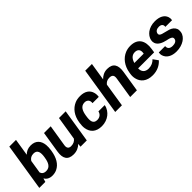

<svg xmlns="http://www.w3.org/2000/svg" viewBox="171 -1798 2856 2856"><g transform="rotate(-45 1599.5 -370.0)"><path d="M36 0H163L179 -56C203 -18 240 10 305 10C339 10 371 3 399 -10C484 -50 534 -139 553 -259L555 -270C561 -309 563 -345 560 -378C551 -468 502 -538 391 -538C331 -538 287 -515 253 -481L296 -750H155ZM202 -160 235 -368C258 -403 287 -423 337 -423C419 -423 427 -352 414 -270L412 -259C399 -175 370 -104 287 -104C237 -104 213 -126 202 -160Z M609 -187C590 -64 631 10 752 10C819 10 871 -16 908 -54L903 0H1035L1119 -528H978L918 -154C895 -123 861 -104 811 -104C760 -104 741 -134 749 -186L804 -528H663Z M1144 -257C1138 -220 1137 -184 1142 -152C1157 -57 1220 10 1345 10C1410 10 1468 -12 1509 -44C1548 -74 1585 -122 1595 -183H1463C1452 -133 1414 -104 1361 -104C1277 -104 1272 -174 1285 -257L1287 -271C1300 -353 1329 -424 1411 -424C1465 -424 1496 -386 1487 -332H1619C1624 -363 1622 -392 1615 -418C1596 -491 1535 -538 1431 -538C1390 -538 1353 -532 1321 -518C1229 -479 1165 -393 1146 -271Z M1633 0H1774L1833 -375C1855 -404 1886 -423 1931 -423C1991 -423 2011 -395 2001 -334L1948 0H2089L2142 -333C2162 -460 2125 -538 2000 -538C1935 -538 1886 -509 1849 -471L1893 -750H1752Z M2194 -246C2188 -211 2189 -178 2196 -147C2216 -55 2288 10 2415 10C2513 10 2586 -29 2636 -85L2580 -163C2547 -127 2502 -104 2443 -104C2367 -104 2330 -150 2333 -218H2670L2679 -278C2704 -434 2643 -538 2487 -538C2449 -538 2413 -531 2381 -518C2287 -479 2217 -390 2197 -265ZM2350 -314C2366 -373 2402 -424 2468 -424C2529 -424 2558 -387 2548 -326L2546 -314Z M2717 -168C2714 -147 2714 -125 2721 -104C2743 -34 2812 10 2916 10C2984 10 3042 -8 3086 -37C3123 -62 3157 -99 3165 -152C3169 -178 3167 -201 3160 -219C3144 -257 3112 -282 3068 -297C3034 -309 2981 -317 2947 -329C2923 -337 2898 -349 2903 -380C2909 -418 2944 -438 2986 -438C3036 -438 3063 -414 3056 -368H3197C3201 -393 3199 -415 3192 -436C3169 -502 3103 -538 3003 -538C2937 -538 2881 -519 2840 -489C2806 -463 2774 -425 2766 -374C2762 -351 2765 -331 2771 -314C2793 -257 2858 -229 2929 -213C2950 -209 2968 -205 2981 -200C3007 -190 3031 -180 3026 -146C3020 -106 2980 -90 2935 -90C2880 -90 2846 -115 2851 -168Z"/></g></svg>

Font: Asimov Pro
Style: BdObl
Weight: 700
Designer: Google
Version: Version 2.000980; 2014